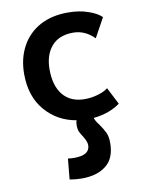

<svg xmlns="http://www.w3.org/2000/svg" viewBox="-83 -529 633 850"><g transform="rotate(-10 233.0 -104.0)"><path d="M382.8 -6.8Q351.6 4.9 313.5 8.8Q317.4 22.5 332 41Q348.6 64.5 357.4 83Q366.2 101.6 366.2 129.9Q366.2 199.2 325.2 231.4Q285.2 263.7 214.8 263.7Q191.4 263.7 161.1 258.8Q164.1 227.5 169.9 166Q183.6 168 198.2 168Q268.6 168 268.6 123Q268.6 114.3 264.6 104.5Q260.7 94.7 256.8 88.9Q253.9 84 252.9 82Q244.1 69.3 238.3 56.6Q233.4 44.9 233.4 30.3Q233.4 13.7 237.3 5.9Q151.4 -8.8 97.7 -72.3Q43.9 -135.7 43.9 -235.4Q43.9 -305.7 73.2 -359.4Q102.5 -413.1 156.2 -442.4Q210 -470.7 280.3 -470.7Q333 -470.7 371.1 -457Q410.2 -444.3 431.6 -423.8Q416 -394.5 383.8 -336.9Q341.8 -378.9 289.1 -378.9Q224.6 -378.9 191.4 -339.8Q158.2 -300.8 158.2 -236.3Q158.2 -162.1 192.4 -121.1Q226.6 -80.1 289.1 -80.1Q320.3 -80.1 349.6 -88.9Q378.9 -97.7 394.5 -110.4Q408.2 -85 433.6 -34.2Q415 -19.5 382.8 -6.8Z"/></g></svg>

Font: Alata=Ham
Style: Regular
Weight: 400
Designer: Spyros Zevelakis, Eben Sorkin
Version: Version 1.004